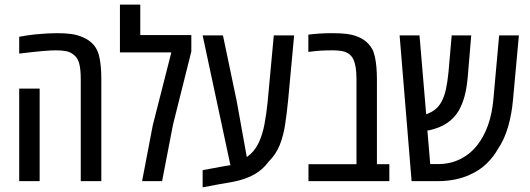

<svg xmlns="http://www.w3.org/2000/svg" viewBox="-20 -783 2290 830"><path d="M329.1 0V-442.4Q329.1 -484.4 322 -510Q314.9 -535.6 295.9 -548.3Q282.2 -559.1 263.4 -562.3Q244.6 -565.4 221.2 -565.4Q199.2 -565.4 163.6 -562.3Q127.9 -559.1 63 -551.3V-624Q77.1 -627 94.2 -629.4Q111.3 -631.8 130.9 -634.3Q161.6 -637.2 184.6 -638.4Q207.5 -639.6 224.6 -639.6Q262.2 -639.6 286.9 -636.2Q311.5 -632.8 332 -624.5Q343.3 -620.1 352.5 -615Q361.8 -609.9 370.1 -603Q398.9 -580.6 408.4 -541.3Q418 -502 418 -441.9V0ZM63 0V-399.9H151.4V0Z M594.2 0 640.6 -242.2 720.7 -556.6H498.5V-763.2H586.4V-631.3H807.1V-560.5L728 -244.6L680.7 0Z M856 26.9V-47.4L934.6 -62Q944.8 -64 955.1 -65.7Q965.3 -67.4 976.1 -68.8L856 -629.9H943.8L1003.4 -345.2L1046.9 -104Q1079.6 -127 1097.2 -163.6Q1114.7 -200.2 1123.3 -245.8Q1131.8 -291.5 1136.7 -339.8L1163.6 -629.9H1251.5L1225.6 -350.6Q1220.2 -295.4 1212.9 -246.6Q1205.6 -197.8 1189.5 -156.7Q1173.3 -115.7 1140.6 -83.5Q1116.7 -50.3 1079.6 -29.1Q1042.5 -7.8 987.8 2.9Q955.1 8.3 922.1 14.4Q889.2 20.5 856 26.9Z M1313.5 0V-73.2H1521V-442.4Q1521 -500 1506.6 -528.3Q1492.2 -556.6 1456.1 -562.5Q1448.2 -564 1438.7 -564.7Q1429.2 -565.4 1420.4 -565.4Q1389.6 -565.4 1368.4 -564.2Q1347.2 -563 1313 -558.6V-633.3Q1340.3 -636.7 1365.5 -638.2Q1390.6 -639.6 1415.5 -639.6Q1452.1 -639.6 1476.3 -636.7Q1500.5 -633.8 1518.1 -627.4Q1542.5 -619.1 1559.6 -605.5Q1576.7 -591.8 1587.9 -572.8Q1595.2 -561 1600.1 -539.8Q1605 -518.6 1607.2 -493.2Q1609.4 -467.8 1609.4 -441.9V-73.2H1663.1V0Z M1759.3 0 1707.5 -629.9H1793.5L1822.3 -289.1Q1844.7 -296.9 1860.8 -309.6Q1877 -322.3 1887.7 -341.8Q1900.4 -364.3 1907.5 -396Q1914.6 -427.7 1918.9 -472.2L1932.6 -629.9H2017.1L2002 -450.2Q1997.6 -401.4 1988.5 -367.7Q1979.5 -334 1962.9 -304.2Q1942.9 -271.5 1912.1 -250.7Q1881.3 -230 1835 -219.7Q1833.5 -219.7 1831.5 -219.5Q1829.6 -219.2 1827.6 -219.2L1839.8 -73.7H1873.5Q1926.3 -73.7 1969.5 -95.2Q2012.7 -116.7 2043 -155.3Q2101.6 -230 2112.8 -353L2137.7 -629.9H2223.1L2197.8 -353Q2192.4 -290 2176.3 -234.6Q2160.2 -179.2 2131.8 -137.7Q2112.8 -104 2082.8 -75Q2052.7 -45.9 2011.2 -27.8Q1982.4 -14.2 1947 -7.1Q1911.6 0 1873.5 0Z"/></svg>

Font: Open Sans Condensed Medium
Style: Regular
Weight: 500
Width: 3
Designer: Monotype Design Team
Foundry: Monotype Imaging Inc.
Version: Version 3.000